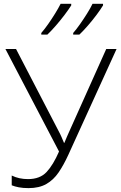

<svg xmlns="http://www.w3.org/2000/svg" viewBox="-20 -969 628 999"><path d="M586.4 -713.9 335.4 -163.1Q311.5 -110.8 284.9 -71.8Q258.3 -32.7 220.9 -11.5Q183.6 9.8 128.4 9.8Q99.1 9.8 77.9 5.6Q56.6 1.5 41 -4.9V-55.7Q78.6 -37.1 125.5 -37.1Q188 -37.1 222.4 -74Q256.8 -110.8 287.1 -180.7L8.3 -713.9H63.5L284.7 -287.6Q293.5 -271.5 299.8 -256.8Q306.2 -242.2 313 -225.6H314.9Q320.8 -239.7 327.4 -255.6Q334 -271.5 340.3 -284.7L532.7 -713.9ZM516.1 -949.2V-940.9Q503.4 -919.9 482.7 -892.1Q461.9 -864.3 438.2 -836.9Q414.6 -809.6 393.1 -789.1H360.8V-797.4Q377.4 -816.4 396.5 -843.5Q415.5 -870.6 433.1 -898.7Q450.7 -926.8 461.4 -949.2ZM350.6 -949.2V-940.9Q337.4 -919.9 316.4 -892.1Q295.4 -864.3 271.7 -836.9Q248 -809.6 226.6 -789.1H194.8V-797.4Q211.4 -816.4 230.5 -843.5Q249.5 -870.6 266.8 -898.7Q284.2 -926.8 295.4 -949.2Z"/></svg>

Font: Open Sans Light
Style: Regular
Weight: 300
Designer: Monotype Design Team
Foundry: Monotype Imaging Inc.
Version: Version 3.000; ttfautohint (v1.8.4)